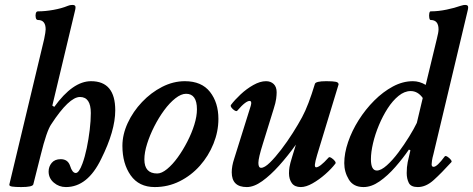

<svg xmlns="http://www.w3.org/2000/svg" viewBox="-20 -745 1917 778"><path d="M66 13Q42 13 29 11Q16 9 18 2L159 -587Q165 -616 165 -626Q165 -664 134 -664Q127 -664 125 -673Q123 -682 125 -690.5Q127 -699 134 -699Q163 -699 196.5 -705Q230 -711 254 -721Q262 -724 266.5 -724.5Q271 -725 274 -725Q286 -725 286 -716Q286 -712 285.5 -709Q285 -706 284 -702L192 -317L200 -312Q275 -416 349 -416Q447 -416 447 -298Q447 -215 390 -101Q335 13 247 13Q219 13 198 -5Q177 -23 177 -50Q177 -70 189.5 -85Q202 -100 226 -100Q255 -100 264 -73Q273 -44 287 -44Q300 -44 314 -82Q324 -109 331.5 -145Q339 -181 343.5 -218.5Q348 -256 348 -287Q348 -352 304 -352Q260 -352 188 -242Q169 -215 145 -117L115 2Q112 13 66 13Z M607 13Q543 13 509.5 -34.5Q476 -82 476 -154Q476 -200 497.5 -246.5Q519 -293 555.5 -331.5Q592 -370 637 -393Q682 -416 729 -416Q797 -416 831 -372.5Q865 -329 865 -263Q865 -212 845 -162.5Q825 -113 790 -73.5Q755 -34 708 -10.5Q661 13 607 13ZM617 -42Q635 -42 657 -60Q679 -78 700 -107Q721 -136 739 -171Q757 -206 767.5 -240Q778 -274 778 -302Q778 -365 734 -365Q714 -365 690.5 -346.5Q667 -328 645 -298Q623 -268 605 -232.5Q587 -197 576 -162Q565 -127 565 -99Q565 -42 617 -42Z M980 13Q919 13 919 -47Q919 -72 929 -102L996 -316Q1002 -336 991 -336Q984 -336 972 -327Q960 -318 941 -296Q938 -293 930.5 -297.5Q923 -302 918 -309Q913 -316 916 -320Q931 -340 955 -362.5Q979 -385 1006.5 -400.5Q1034 -416 1058 -416Q1077 -416 1089 -404.5Q1101 -393 1101 -371Q1101 -360 1099 -344.5Q1097 -329 1089 -304L1045 -162Q1027 -105 1027 -85Q1027 -65 1038 -65Q1052 -65 1073.5 -86Q1095 -107 1119.5 -139Q1144 -171 1166.5 -206.5Q1189 -242 1204 -270Q1217 -294 1230 -328Q1243 -362 1256 -405Q1259 -416 1302 -416Q1330 -416 1341 -413.5Q1352 -411 1352 -403L1265 -117Q1257 -90 1256 -78.5Q1255 -67 1261 -67Q1268 -67 1280 -76Q1292 -85 1312 -107Q1315 -110 1323 -105Q1331 -100 1336.5 -93Q1342 -86 1339 -82Q1323 -61 1298 -39Q1273 -17 1246.5 -2Q1220 13 1199 13Q1174 13 1162.5 -3Q1151 -19 1151 -43Q1151 -55 1153 -68Q1155 -81 1164 -110L1179 -159Q1146 -113 1111 -74Q1076 -35 1042.5 -11Q1009 13 980 13Z M1453 13Q1412 13 1393.5 -17.5Q1375 -48 1375 -84Q1375 -124 1390.5 -169.5Q1406 -215 1433.5 -258.5Q1461 -302 1496.5 -337.5Q1532 -373 1572 -394.5Q1612 -416 1653 -416Q1680 -416 1705 -401L1750 -587Q1757 -614 1757 -626Q1757 -664 1725 -664Q1721 -664 1719.5 -673Q1718 -682 1719.5 -690.5Q1721 -699 1725 -699Q1756 -699 1789.5 -706Q1823 -713 1845 -721Q1854 -724 1858 -724.5Q1862 -725 1865 -725Q1877 -725 1877 -716Q1877 -712 1876.5 -709Q1876 -706 1875 -702L1736 -119Q1732 -105 1730.5 -94.5Q1729 -84 1729 -79Q1729 -69 1737 -69Q1751 -69 1782 -111Q1785 -115 1793 -110Q1801 -105 1806.5 -98Q1812 -91 1809 -88Q1769 -44 1737.5 -15.5Q1706 13 1673 13Q1645 13 1636.5 -4Q1628 -21 1628 -44Q1628 -68 1632 -88Q1636 -108 1643 -136L1637 -139Q1613 -104 1582 -68.5Q1551 -33 1518 -10Q1485 13 1453 13ZM1507 -54Q1524 -54 1547.5 -75Q1571 -96 1594.5 -127.5Q1618 -159 1638 -191.5Q1658 -224 1669 -247L1693 -348Q1673 -376 1644 -376Q1619 -376 1595 -356.5Q1571 -337 1551 -306Q1531 -275 1515.5 -238Q1500 -201 1491.5 -164.5Q1483 -128 1483 -100Q1483 -54 1507 -54Z"/></svg>

Font: Junicode
Style: Bold Italic
Weight: 700
Italic angle: -11°
Designer: Peter S. Baker
Version: Version 2.100; ttfautohint (v1.8.4)